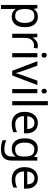

<svg xmlns="http://www.w3.org/2000/svg" viewBox="1506 -2306 1040 4093"><g transform="rotate(90 2026.5 -260.0)"><path d="M340 -546Q439 -546 499.5 -477Q560 -408 560 -269Q560 -132 499.5 -61Q439 10 339 10Q277 10 236.5 -13.5Q196 -37 173 -68H167Q169 -51 171 -25Q173 1 173 20V240H85V-536H157L169 -463H173Q197 -498 236 -522Q275 -546 340 -546ZM324 -472Q242 -472 208.5 -426Q175 -380 173 -286V-269Q173 -170 205.5 -116.5Q238 -63 326 -63Q375 -63 406.5 -90Q438 -117 453.5 -163.5Q469 -210 469 -270Q469 -362 433.5 -417Q398 -472 324 -472Z M950 -546Q965 -546 982.5 -544.5Q1000 -543 1013 -540L1002 -459Q989 -462 973.5 -464Q958 -466 944 -466Q903 -466 867 -443.5Q831 -421 809.5 -380.5Q788 -340 788 -286V0H700V-536H772L782 -438H786Q812 -482 853 -514Q894 -546 950 -546Z M1158 -737Q1178 -737 1193.5 -723.5Q1209 -710 1209 -681Q1209 -653 1193.5 -639Q1178 -625 1158 -625Q1136 -625 1121 -639Q1106 -653 1106 -681Q1106 -710 1121 -723.5Q1136 -737 1158 -737ZM1201 -536V0H1113V-536Z M1489 0 1286 -536H1380L1494 -220Q1502 -198 1511 -171Q1520 -144 1527 -119.5Q1534 -95 1537 -78H1541Q1545 -95 1552.5 -120Q1560 -145 1569.5 -172Q1579 -199 1586 -220L1700 -536H1794L1590 0Z M1924 -737Q1944 -737 1959.5 -723.5Q1975 -710 1975 -681Q1975 -653 1959.5 -639Q1944 -625 1924 -625Q1902 -625 1887 -639Q1872 -653 1872 -681Q1872 -710 1887 -723.5Q1902 -737 1924 -737ZM1967 -536V0H1879V-536Z M2225 0H2137V-760H2225Z M2602 -546Q2671 -546 2720.5 -516Q2770 -486 2796.5 -431.5Q2823 -377 2823 -304V-251H2456Q2458 -160 2502.5 -112.5Q2547 -65 2627 -65Q2678 -65 2717.5 -74.5Q2757 -84 2799 -102V-25Q2758 -7 2718 1.5Q2678 10 2623 10Q2547 10 2488.5 -21Q2430 -52 2397.5 -113.5Q2365 -175 2365 -264Q2365 -352 2394.5 -415Q2424 -478 2477.5 -512Q2531 -546 2602 -546ZM2601 -474Q2538 -474 2501.5 -433.5Q2465 -393 2458 -321H2731Q2730 -389 2699 -431.5Q2668 -474 2601 -474Z M3149 -546Q3202 -546 3244.5 -526Q3287 -506 3317 -465H3322L3334 -536H3404V9Q3404 124 3345.5 182Q3287 240 3164 240Q3046 240 2971 206V125Q3050 167 3169 167Q3238 167 3277.5 126.5Q3317 86 3317 16V-5Q3317 -17 3318 -39.5Q3319 -62 3320 -71H3316Q3262 10 3150 10Q3046 10 2987.5 -63Q2929 -136 2929 -267Q2929 -395 2987.5 -470.5Q3046 -546 3149 -546ZM3161 -472Q3094 -472 3057 -418.5Q3020 -365 3020 -266Q3020 -167 3056.5 -114.5Q3093 -62 3163 -62Q3244 -62 3281 -105.5Q3318 -149 3318 -246V-267Q3318 -377 3280 -424.5Q3242 -472 3161 -472Z M3781 -546Q3850 -546 3899.5 -516Q3949 -486 3975.5 -431.5Q4002 -377 4002 -304V-251H3635Q3637 -160 3681.5 -112.5Q3726 -65 3806 -65Q3857 -65 3896.5 -74.5Q3936 -84 3978 -102V-25Q3937 -7 3897 1.5Q3857 10 3802 10Q3726 10 3667.5 -21Q3609 -52 3576.5 -113.5Q3544 -175 3544 -264Q3544 -352 3573.5 -415Q3603 -478 3656.5 -512Q3710 -546 3781 -546ZM3780 -474Q3717 -474 3680.5 -433.5Q3644 -393 3637 -321H3910Q3909 -389 3878 -431.5Q3847 -474 3780 -474Z"/></g></svg>

Font: Noto Sans Yi
Style: Regular
Weight: 400
Designer: Monotype Design Team
Foundry: Monotype Imaging Inc.
Version: Version 2.002; ttfautohint (v1.8.4.7-5d5b)